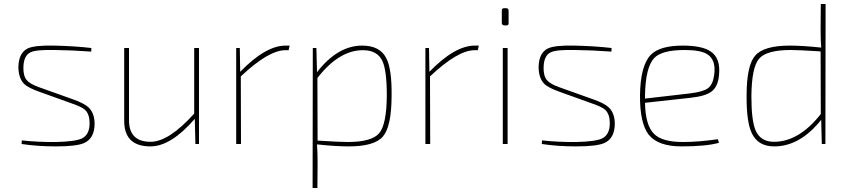

<svg xmlns="http://www.w3.org/2000/svg" viewBox="-20 -720 4227 960"><path d="M177 -261Q121 -281 101 -300Q72 -329 72 -387Q74 -456 119 -478Q153 -494 250 -492Q350 -490 437 -480L436 -462Q340 -469 254 -470Q161 -472 134 -459Q98 -443 97 -383Q96 -340 114 -319Q130 -300 175 -284L343 -224Q401 -204 424 -182Q453 -153 453 -100Q452 -28 401 -5Q364 12 259 12Q168 12 88 0L89 -18Q173 -9 260 -10Q357 -12 390 -28Q428 -47 428 -104Q428 -148 406 -170Q390 -185 344 -201Z M975 0H957L954 -126Q835 12 732 12Q599 12 601 -120V-480H625V-121Q624 -11 733 -11Q824 -11 951 -152V-480H975Z M1423 -469H1407Q1323 -469 1184 -338L1185 0H1161V-480H1179L1181 -361Q1308 -492 1408 -492H1428Z M1565 -359Q1668 -492 1791 -492Q1879 -492 1911 -430Q1940 -375 1938 -238Q1937 -87 1895 -38Q1853 12 1724 12Q1658 12 1565 2Q1568 39 1568 94L1567 220H1543L1544 -480H1562ZM1568 -17Q1678 -10 1718 -10Q1839 -10 1876 -54Q1913 -98 1914 -242Q1914 -368 1892 -415Q1867 -469 1794 -469Q1675 -469 1567 -330Z M2369 -469H2353Q2269 -469 2130 -338L2131 0H2107V-480H2125L2127 -361Q2254 -492 2354 -492H2374Z M2511 -679Q2523 -679 2523 -666V-604Q2523 -593 2513 -593H2503Q2489 -593 2489 -606V-668Q2489 -679 2501 -679ZM2494 0V-480H2518V0Z M2778 -261Q2722 -281 2702 -300Q2673 -329 2673 -387Q2675 -456 2720 -478Q2754 -494 2851 -492Q2951 -490 3038 -480L3037 -462Q2941 -469 2855 -470Q2762 -472 2735 -459Q2699 -443 2698 -383Q2697 -340 2715 -319Q2731 -300 2776 -284L2944 -224Q3002 -204 3025 -182Q3054 -153 3054 -100Q3053 -28 3002 -5Q2965 12 2860 12Q2769 12 2689 0L2690 -18Q2774 -9 2861 -10Q2958 -12 2991 -28Q3029 -47 3029 -104Q3029 -148 3007 -170Q2991 -185 2945 -201Z M3575 -6Q3511 12 3388 12Q3271 12 3224 -46Q3179 -103 3180 -244Q3182 -392 3234 -446Q3279 -492 3394 -492Q3490 -492 3533 -463Q3584 -429 3575 -344Q3570 -286 3537 -262Q3507 -239 3432 -231L3205 -206Q3207 -92 3251 -50Q3291 -10 3395 -10Q3473 -10 3569 -24ZM3430 -253Q3496 -261 3520 -279Q3545 -298 3551 -346Q3561 -421 3516 -449Q3483 -470 3404 -470Q3291 -470 3252 -431Q3207 -384 3205 -241V-227Z M4107 0H4089L4086 -121Q3980 12 3851 12Q3770 12 3739 -54Q3712 -110 3713 -242Q3713 -393 3756 -442Q3799 -492 3929 -492Q3993 -492 4086 -482Q4083 -519 4083 -574L4084 -700H4108ZM4083 -463Q3973 -470 3934 -470Q3812 -470 3775 -426Q3738 -382 3737 -238Q3737 -117 3758 -68Q3783 -11 3850 -11Q3975 -11 4084 -150Z"/></svg>

Font: Taylor Sans Thin
Style: Regular
Weight: 100
Italic angle: -8°
Designer: Natanael Gama
Version: Version 1.001 September 8, 2015